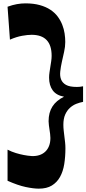

<svg xmlns="http://www.w3.org/2000/svg" viewBox="-20 -916 514 1142"><path d="M474.1 -310.1Q455.1 -306.6 434.3 -298.6Q413.6 -290.5 396.2 -274.9Q378.9 -259.3 367.9 -234.9Q356.9 -210.4 356.9 -173.8Q356.9 -156.7 358.9 -139.4Q360.8 -122.1 363 -104.5Q365.2 -86.9 367.2 -69.3Q369.1 -51.8 369.1 -34.2Q369.1 16.1 362.1 60.1Q355 104 336.9 136.5Q318.8 168.9 288.3 187.5Q257.8 206.1 210.9 206.1Q179.2 206.1 132.8 196.3Q86.4 186.5 24.9 159.2V-25.9Q49.3 -13.2 74.7 -5.6Q100.1 2 121.1 5.9Q145.5 10.7 168.9 12.2Q193.8 13.2 214.1 6.6Q234.4 0 249 -13.7Q263.7 -27.3 271.7 -47.9Q279.8 -68.4 279.8 -95.2Q279.8 -106.4 278.1 -119.4Q276.4 -132.3 274.4 -145.5Q272.5 -158.7 270.8 -171.4Q269 -184.1 269 -194.8Q269 -247.1 292 -282.7Q314.9 -318.4 360.8 -340.8Q314.9 -349.1 293.5 -378.7Q272 -408.2 272 -454.1Q272 -469.2 274.4 -485.8Q276.9 -502.4 279.5 -519.3Q282.2 -536.1 284.7 -552.7Q287.1 -569.3 287.1 -584Q287.1 -709 168 -709Q144.5 -709 111.6 -703.1Q78.6 -697.3 39.1 -680.2L24.9 -876Q54.2 -886.7 80.6 -891.4Q106.9 -896 130.9 -896Q179.7 -896 216.6 -885.7Q253.4 -875.5 279.8 -857.9Q306.2 -840.3 323.2 -817.4Q340.3 -794.4 350.3 -768.8Q360.4 -743.2 364.3 -716.8Q368.2 -690.4 368.2 -666Q368.2 -638.2 361.3 -607.7Q354.5 -577.1 347.9 -547.6Q341.3 -518.1 338.4 -491Q335.4 -463.9 343.3 -443.6Q351.1 -423.3 372.6 -411.1Q394 -398.9 437 -398.9Q445.3 -398.9 454.8 -399.7Q464.4 -400.4 474.1 -402.8Z"/></svg>

Font: Peralta
Style: Regular
Weight: 400
Designer: Astigmatic (AOETI)
Foundry: Astigmatic (AOETI)
Version: Version 1.000